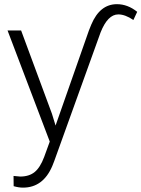

<svg xmlns="http://www.w3.org/2000/svg" viewBox="-20 -672 667 906"><path d="M225.1 -135.3 242.2 -79.6 399.4 -527.8 410.6 -555.7Q451.2 -652.3 531.7 -652.3Q582.5 -652.3 627.4 -616.2L609.4 -577.6Q570.8 -604 538.1 -604Q488.3 -604 454.6 -519L235.8 88.4L226.6 111.8Q183.1 213.4 88.4 213.4Q68.4 213.4 44.4 206.5L43.9 158.2L75.2 161.1Q117.7 161.1 143.8 139.6Q169.9 118.2 188.5 68.4L214.8 -3.9L15.6 -528.3H79.6Z"/></svg>

Font: Roboto Light
Style: Regular
Weight: 300
Designer: Google
Version: Version 2.134; 2016; ttfautohint (v1.6)